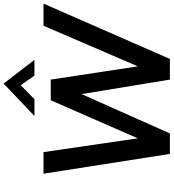

<svg xmlns="http://www.w3.org/2000/svg" viewBox="31 -988 957 1059"><g transform="rotate(-90 509.5 -458.5)"><path d="M81 -697H200L276 -177L486 -657H600L673 -177L897 -697H1019L714 0H600L520 -487L303 0H190ZM578 -917 709 -747H622L569 -823L492 -747H399Z"/></g></svg>

Font: Hanken Grotesk SemiBold
Style: Italic
Weight: 600
Italic angle: -8°
Designer: Alfredo Marco Pradil
Foundry: Hanken Design Co.
Version: Version 3.014